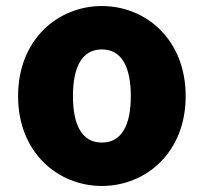

<svg xmlns="http://www.w3.org/2000/svg" viewBox="-20 -603 675 637"><path d="M318 14C463 14 596 -96 596 -284C596 -473 463 -583 318 -583C173 -583 40 -473 40 -284C40 -96 173 14 318 14ZM318 -130C251 -130 222 -190 222 -284C222 -379 251 -439 318 -439C385 -439 414 -379 414 -284C414 -190 385 -130 318 -130Z"/></svg>

Font: Noto Sans Korean Black
Style: Bold
Weight: 900
Designer: Ryoko NISHIZUKA (kana & ideographs); Paul D. Hunt (Latin, Greek & Cyrillic); Wenlong ZHANG (bopomofo); Sandoll Communica
Foundry: Adobe Systems Incorporated
Version: Version 1.000;PS 1;hotconv 1.0.78;makeotf.lib2.5.61930